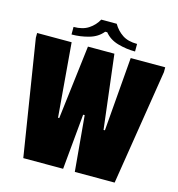

<svg xmlns="http://www.w3.org/2000/svg" viewBox="-124 -973 1000 1080"><g transform="rotate(15 376.0 -433.0)"><path d="M3 -700H204L240 -270H247L299 -700H453L505 -270H513L548 -700H749V-672L642 0H410L381 -323H372L342 0H110L3 -672ZM332 -866H422Q443 -830 476 -808Q509 -786 562 -786V-742Q511 -742 461.5 -756Q412 -770 383 -806H371Q342 -770 292.5 -756Q243 -742 192 -742V-786Q245 -786 279 -808.5Q313 -831 332 -866Z"/></g></svg>

Font: Phudu Black
Style: Regular
Weight: 900
Version: Version 1.005;gftools[0.9.23]